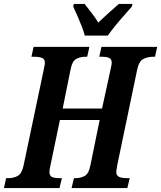

<svg xmlns="http://www.w3.org/2000/svg" viewBox="-39 -951 815 971"><path d="M-19 0 -8 -50H3Q29 -50 50 -61Q71 -72 80 -113L181 -593Q184 -609 186 -618.5Q188 -628 188 -634Q188 -651 175 -657.5Q162 -664 130 -664H120L131 -714H413L402 -664H392Q367 -664 346.5 -653Q326 -642 318 -600L278 -402H477L520 -599Q522 -610 524 -618.5Q526 -627 526 -634Q526 -651 514 -657.5Q502 -664 474 -664H463L474 -714H756L745 -664H735Q709 -664 686.5 -653Q664 -642 655 -600L554 -116Q553 -106 551 -97Q549 -88 549 -81Q549 -65 561.5 -57.5Q574 -50 606 -50H617L605 0H323L335 -50H345Q368 -50 389 -61Q410 -72 418 -114L465 -344H264L216 -114Q211 -94 211 -81Q211 -63 223 -56.5Q235 -50 263 -50H274L262 0ZM390 -771Q384 -793 373.5 -820Q363 -847 351.5 -873Q340 -899 331 -918L335 -931H389Q402 -914 423.5 -886.5Q445 -859 458 -837Q481 -859 512 -887Q543 -915 562 -931H631L628 -918Q612 -899 589.5 -874Q567 -849 545 -822Q523 -795 506 -771Z"/></svg>

Font: Noto Serif ExtraCondensed
Style: Bold Italic
Weight: 700
Width: 2
Italic angle: -12°
Designer: Monotype Design Team
Foundry: Monotype Imaging Inc.
Version: Version 2.013; ttfautohint (v1.8.4.7-5d5b)